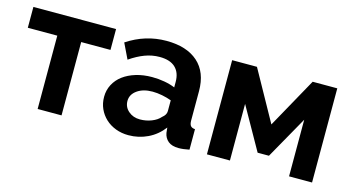

<svg xmlns="http://www.w3.org/2000/svg" viewBox="-65 -777 1900 1032"><g transform="rotate(15 885.5 -261.5)"><path d="M314 0H181V-408H17V-524H477V-408H314Z M688 10Q650 10 617 -2.5Q584 -15 560 -37.5Q536 -60 522.5 -90Q509 -120 509 -156Q509 -193 525.5 -224.5Q542 -256 571.5 -278Q601 -300 642 -312.5Q683 -325 732 -325Q767 -325 800.5 -319Q834 -313 860 -302V-332Q860 -384 830.5 -412Q801 -440 743 -440Q701 -440 661 -425Q621 -410 579 -381L538 -466Q639 -533 756 -533Q869 -533 931.5 -477.5Q994 -422 994 -317V-154Q994 -133 1001.5 -124Q1009 -115 1026 -114V0Q992 7 967 7Q929 7 908.5 -10Q888 -27 883 -55L880 -84Q845 -38 795 -14Q745 10 688 10ZM726 -88Q760 -88 790.5 -100Q821 -112 838 -132Q860 -149 860 -170V-230Q836 -239 808 -244.5Q780 -250 754 -250Q702 -250 669 -226.5Q636 -203 636 -167Q636 -133 662 -110.5Q688 -88 726 -88Z M1416 -245 1571 -524H1708V0H1580V-315L1447 -79H1384L1251 -315V0H1123V-524H1261Z"/></g></svg>

Font: Oxford Sans
Style: Bold
Weight: 700
Designer: Matt McInerney, Pablo Impallari, Rodrigo Fuenzalida
Foundry: Matt McInerney, Pablo Impallari, Rodrigo Fuenzalida
Version: Version 3.000g; ttfautohint (v1.5) -l 8 -r 28 -G 28 -x 14 -D